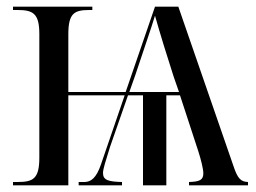

<svg xmlns="http://www.w3.org/2000/svg" viewBox="-20 -556 769 576"><path d="M19 0H185V-270H354L283 -63C269 -22 253 -10 233 -10H216V0H346V-10C304 -11 289 -16 289 -37C289 -49 297 -73 310 -115L364 -270H409V0H479V-270H520L575 -102C583 -77 590 -49 590 -36C590 -16 579 -11 547 -10V0H724V-10C702 -11 693 -20 680 -59L515 -536H445L357 -280H185V-453C185 -517 203 -526 249 -526H257V-536H19V-526H32C79 -526 98 -516 98 -454V-83C98 -19 79 -10 32 -10H19ZM368 -280 386 -331C411 -407 433 -469 445 -509C459 -459 483 -381 501 -326L517 -280Z"/></svg>

Font: Noto Serif Display Condensed
Style: Regular
Weight: 400
Width: 3
Designer: Monotype Design Team
Foundry: Monotype Imaging Inc.
Version: Version 2.009